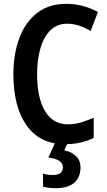

<svg xmlns="http://www.w3.org/2000/svg" viewBox="-20 -744 559 1004"><path d="M331 -620Q279 -620 244 -586Q209 -552 191.5 -492Q174 -432 174 -356Q174 -232 215.5 -163Q257 -94 335 -94Q371 -94 404 -104Q437 -114 470 -128V-23Q404 10 320 10Q189 10 119.5 -87.5Q50 -185 50 -357Q50 -462 81.5 -545.5Q113 -629 174.5 -676.5Q236 -724 326 -724Q415 -724 492 -681L454 -582Q425 -599 394.5 -609.5Q364 -620 331 -620ZM401 131Q401 183 368.5 211.5Q336 240 271 240Q232 240 205 232V164Q230 171 257 171Q309 171 309 131Q309 89 233 80L269 0H335L316 42Q355 50 378 73Q401 96 401 131Z"/></svg>

Font: Noto Sans Ethiopic Condensed SemiBold
Style: Regular
Weight: 600
Width: 3
Designer: Monotype Design Team
Foundry: Monotype Imaging Inc.
Version: Version 2.102; ttfautohint (v1.8.4.7-5d5b)